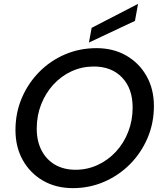

<svg xmlns="http://www.w3.org/2000/svg" viewBox="-20 -961 839 993"><path d="M357 12Q269 12 202 -27Q135 -66 97.5 -133.5Q60 -201 60 -288Q60 -377 92.5 -453.5Q125 -530 182.5 -588.5Q240 -647 316 -679.5Q392 -712 479 -712Q566 -712 633 -673.5Q700 -635 738 -567.5Q776 -500 776 -413Q776 -324 743 -247Q710 -170 652.5 -112Q595 -54 519 -21Q443 12 357 12ZM371 -83Q431 -83 484.5 -107.5Q538 -132 579 -176Q620 -220 643 -279Q666 -338 666 -405Q666 -503 611.5 -560Q557 -617 465 -617Q404 -617 350.5 -592.5Q297 -568 256.5 -524Q216 -480 193 -421.5Q170 -363 170 -296Q170 -231 195 -183Q220 -135 265 -109Q310 -83 371 -83ZM440 -741 454 -817 694 -941 678 -853Z"/></svg>

Font: DeepMind Sans Medium
Style: Italic
Weight: 500
Italic angle: -10°
Designer: Jonny Pinhorn / Modifications: Colophon Foundry
Foundry: Colophon Foundry
Version: Version 1.002; ttfautohint (v1.8.2)